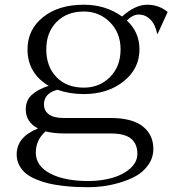

<svg xmlns="http://www.w3.org/2000/svg" viewBox="-20 -534 747 804"><path d="M173.8 -327.1Q173.8 -255.4 216.3 -211.2Q258.8 -167 331.1 -167Q396.5 -167 440.7 -211.4Q484.9 -255.9 484.9 -327.1Q484.9 -396.5 440.2 -441.2Q395.5 -485.8 331.1 -485.8Q260.3 -485.8 217 -442.1Q173.8 -398.4 173.8 -327.1ZM49.8 112.8Q49.8 39.6 139.2 3.9Q87.9 -22.5 87.9 -76.2Q87.9 -114.7 114 -137.7Q140.1 -160.6 184.1 -174.8Q142.6 -198.2 118.9 -236.8Q95.2 -275.4 95.2 -327.1Q95.2 -409.7 159.9 -461.9Q224.6 -514.2 331.1 -514.2Q422.4 -514.2 491.2 -464.8Q546.4 -514.2 596.2 -514.2Q645.5 -514.2 682.1 -483.9L640.1 -392.1H638.2Q630.4 -432.1 609.4 -452.6Q588.4 -473.1 561 -473.1Q536.1 -473.1 511.2 -448.2Q564 -399.4 564 -327.1Q564 -246.1 497.3 -193.1Q430.7 -140.1 331.1 -140.1Q271 -140.1 220.2 -158.2Q164.1 -143.1 164.1 -97.2Q164.1 -70.3 184.6 -55.2Q205.1 -40 244.1 -40H441.9Q533.2 -40 577.6 -4.9Q622.1 30.3 622.1 88.9Q622.1 126.5 601.3 156Q580.6 185.5 550 202.6Q519.5 219.7 480.7 231Q441.9 242.2 409.9 246.1Q377.9 250 350.1 250Q322.8 250 297.4 248.8Q272 247.6 241 243.9Q210 240.2 183.8 234.1Q157.7 228 132.3 217.5Q106.9 207 89.4 193.1Q71.8 179.2 60.8 158.4Q49.8 137.7 49.8 112.8ZM129.9 105Q129.9 160.6 189.9 192.4Q250 224.1 350.1 224.1Q401.4 224.1 447.3 211.7Q493.2 199.2 524.2 172.4Q555.2 145.5 555.2 109.9Q555.2 68.4 528.8 46.6Q502.4 24.9 443.8 24.9H250Q204.1 24.9 170.9 16.1Q129.9 52.2 129.9 105Z"/></svg>

Font: Messapia
Style: Regular
Weight: 400
Designer: Luca Marsano
Foundry: Collletttivo
Version: Version 1.000;FEAKit 1.0